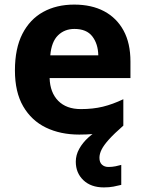

<svg xmlns="http://www.w3.org/2000/svg" viewBox="-20 -576 631 836"><path d="M413 111Q413 131 424 141Q435 151 452 151Q468 151 483 148Q498 145 508 142V229Q492 233 474 236.5Q456 240 432 240Q376 240 343 208.5Q310 177 310 128Q310 99 325 72Q340 45 365 22.5Q390 0 420 -17L517 -29Q477 6 454.5 31Q432 56 422.5 75Q413 94 413 111ZM303 -556Q379 -556 433.5 -527Q488 -498 518 -443Q548 -388 548 -308V-236H196Q198 -173 233.5 -137Q269 -101 332 -101Q385 -101 428 -111.5Q471 -122 517 -144V-29Q477 -9 432.5 0.5Q388 10 325 10Q243 10 180 -20.5Q117 -51 81 -113Q45 -175 45 -269Q45 -365 77.5 -428.5Q110 -492 168 -524Q226 -556 303 -556ZM304 -450Q261 -450 232.5 -422Q204 -394 199 -335H408Q407 -385 382 -417.5Q357 -450 304 -450Z"/></svg>

Font: Noto Sans NKo Unjoined
Style: Bold
Weight: 700
Designer: Monotype Design Team
Foundry: Monotype Imaging Inc.
Version: Version 2.004